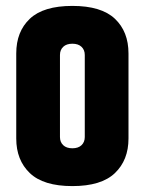

<svg xmlns="http://www.w3.org/2000/svg" viewBox="-20 -620 490 650"><path d="M35 -439Q35 -513 81 -556.5Q127 -600 225 -600Q323 -600 369 -556.5Q415 -513 415 -439V-151Q415 -78 369 -34Q323 10 225 10Q127 10 81 -34Q35 -78 35 -151ZM267 -434Q267 -451 256 -461.5Q245 -472 225 -472Q205 -472 194 -461.5Q183 -451 183 -434V-156Q183 -139 194 -128.5Q205 -118 225 -118Q245 -118 256 -128.5Q267 -139 267 -156Z"/></svg>

Font: Khand Variable Light
Style: Regular
Weight: 300
Designer: Satya Rajpurohit
Foundry: Indian Type Foundry
Version: Version 3.000